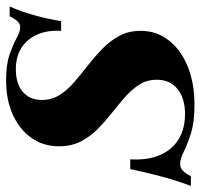

<svg xmlns="http://www.w3.org/2000/svg" viewBox="-40 -588 634 605"><g transform="rotate(-90 276.5 -285.0)"><path d="M249.2 11.3Q194.4 11.3 158.9 0Q123.4 -11.3 101.2 -22.6Q79 -33.9 62.9 -33.9Q51.6 -33.9 43.1 -26.6Q34.7 -19.4 24.2 0H-6.5Q8.1 -37.9 20.6 -82.7Q33.1 -127.4 46.8 -191.1H77.4Q72.6 -110.5 110.9 -64.5Q149.2 -18.5 220.2 -18.5Q270.2 -18.5 299.2 -42.3Q328.2 -66.1 328.2 -107.3Q328.2 -138.7 312.9 -162.5Q297.6 -186.3 273.8 -207.3Q250 -228.2 223.4 -249.2Q196.8 -270.2 173 -293.5Q149.2 -316.9 133.9 -346.8Q118.5 -376.6 118.5 -415.3Q118.5 -465.3 145.2 -502.8Q171.8 -540.3 218.5 -561.3Q265.3 -582.3 326.6 -582.3Q375.8 -582.3 407.3 -571.4Q438.7 -560.5 459.3 -549.2Q479.8 -537.9 493.5 -537.9Q504 -537.9 511.7 -545.6Q519.4 -553.2 528.2 -571H558.9Q542.7 -533.9 531.5 -493.5Q520.2 -453.2 512.9 -408.9H482.3Q484.7 -453.2 470.2 -485.1Q455.6 -516.9 428.2 -534.3Q400.8 -551.6 361.3 -551.6Q316.1 -551.6 290.3 -529.8Q264.5 -508.1 264.5 -469.4Q264.5 -438.7 280.2 -413.7Q296 -388.7 321 -367.3Q346 -346 373.4 -324.6Q400.8 -303.2 425.4 -279.4Q450 -255.6 466.1 -226.2Q482.3 -196.8 482.3 -158.1Q482.3 -108.1 452.4 -69.8Q422.6 -31.5 370.2 -10.1Q317.7 11.3 249.2 11.3Z"/></g></svg>

Font: Playfair 5pt SemiExpanded Light Black
Style: Italic
Weight: 900
Italic angle: -15.6°
Version: Version 2.001;gftools[0.9.30]